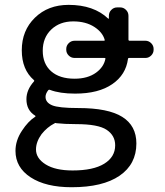

<svg xmlns="http://www.w3.org/2000/svg" viewBox="-20 -578 693 805"><path d="M293 -335Q278.3 -335 268.1 -345.2Q257.8 -355.5 257.8 -369.1V-373Q257.8 -386.7 268.1 -397Q278.3 -407.2 293 -407.2H416Q419.9 -407.2 418.9 -411.1Q410.2 -442.4 376 -464.8Q339.8 -488.3 287.1 -488.3Q230.5 -488.3 194.8 -454.1Q159.2 -419.9 159.2 -365.2Q159.2 -310.5 194.3 -279.3Q229.5 -248 293 -248Q347.7 -248 382.8 -273.4Q415 -296.9 421.9 -331.1Q422.9 -335 418 -335ZM436.5 -511.7Q436.5 -526.4 446.8 -536.6Q457 -546.9 470.7 -546.9H484.4Q498 -546.9 508.3 -536.6Q518.6 -526.4 518.6 -511.7V-412.1Q518.6 -407.2 523.4 -407.2H589.8Q603.5 -407.2 613.8 -397Q624 -386.7 624 -373V-369.1Q624 -355.5 613.8 -345.2Q603.5 -335 589.8 -335H521.5Q516.6 -335 516.6 -331.1Q507.8 -264.6 451.2 -225.6Q393.6 -185.5 294.9 -185.5Q230.5 -185.5 189.5 -201.2Q185.5 -203.1 182.6 -200.2Q170.9 -185.5 170.9 -171.9Q170.9 -148.4 198.2 -136.7Q225.6 -125 308.6 -125Q433.6 -125 492.7 -87.9Q551.8 -50.8 551.8 23.4Q551.8 110.4 481.4 158.7Q411.1 207 280.3 207Q171.9 207 108.4 165.5Q44.9 124 44.9 54.7Q44.9 10.7 72.3 -30.3Q97.7 -69.3 127.9 -88.9Q128.9 -88.9 128.9 -90.3Q128.9 -91.8 127.9 -92.8Q90.8 -115.2 90.8 -162.1Q90.8 -201.2 122.1 -236.3Q125 -239.3 122.1 -242.2Q71.3 -286.1 71.3 -367.2Q71.3 -450.2 126.5 -503.9Q181.6 -557.6 267.6 -557.6Q373 -557.6 433.6 -500Q434.6 -499 435.5 -499.5Q436.5 -500 436.5 -502ZM462.9 31.2Q462.9 -9.8 427.2 -33.7Q391.6 -57.6 298.8 -57.6Q251 -57.6 215.8 -61.5Q214.8 -62.5 213.9 -62.5Q210.9 -62.5 208 -60.5Q177.7 -44.9 154.3 -15.6Q130.9 16.6 130.9 48.8Q130.9 85.9 171.4 111.3Q211.9 136.7 284.2 136.7Q371.1 136.7 417 108.4Q462.9 80.1 462.9 31.2Z"/></svg>

Font: Gen Jyuu GothicL Regular
Style: Regular
Weight: 400
Designer: [Source Han Sans]
Ryoko NISHIZUKA  (kana & ideographs); Paul D. Hunt (Latin, Greek & Cyrillic); Wenlong ZHANG  (bopomofo
Version: Version 1.002.20150607